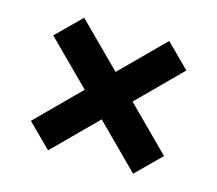

<svg xmlns="http://www.w3.org/2000/svg" viewBox="-78 -676 775 686"><g transform="rotate(15 310.0 -333.5)"><path d="M63 -491 222 -332.5 65 -175.5 151.5 -89.5 308 -246 466.5 -87.5 557 -177 398 -336 555 -493 468.5 -579 312 -422.5 153.5 -580.5Z"/></g></svg>

Font: Monaspace Krypton
Style: Bold
Weight: 700
Designer: Riley Cran & the Lettermatic Team
Foundry: Lettermatic
Version: Version 1.200 (Monaspace Krypton)